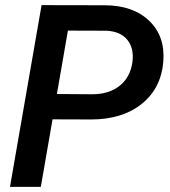

<svg xmlns="http://www.w3.org/2000/svg" viewBox="-20 -731 665 751"><path d="M185.5 -264.2 139.6 0H19L142.6 -710.9L388.7 -710.4Q500 -710.4 563.5 -649.7Q627 -588.9 618.7 -488.8Q609.9 -385.3 534.2 -324.5Q458.5 -263.7 335.9 -263.7ZM202.6 -363.3 340.8 -362.3Q406.2 -362.3 448 -395.5Q489.7 -428.7 498 -488.3Q504.9 -542.5 477.8 -575.4Q450.7 -608.4 396 -610.8L245.6 -611.3Z"/></svg>

Font: TypoPRO Roboto
Style: Italic
Weight: 500
Italic angle: -12°
Designer: Google
Version: Version 2.136; 2016